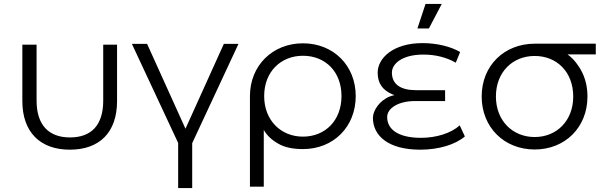

<svg xmlns="http://www.w3.org/2000/svg" viewBox="-20 -751 3079 971"><path d="M333 6C484 6 572 -82 572 -240V-525H502V-242C502 -118 442 -56 334 -56C226 -56 165 -119 165 -242V-525H93V-240C93 -82 184 6 333 6Z M952 200V-27L1186 -529H1112L918 -100L724 -529H647L881 -28V200Z M1512 3C1666 3 1779 -109 1779 -265C1779 -420 1666 -532 1512 -532C1359 -532 1244 -420 1244 -265V193H1314V-94C1329 -67 1354 -43 1388 -24C1419 -6 1461 3 1512 3ZM1512 -60C1401 -60 1316 -142 1316 -265C1316 -389 1401 -469 1512 -469C1625 -469 1707 -389 1707 -265C1707 -142 1625 -60 1512 -60Z M2149 -607 2214 -731H2132L2091 -607ZM2305 -117C2261 -77 2186 -54 2109 -54C1992 -54 1938 -98 1938 -159C1938 -204 1995 -240 2079 -240H2231V-295H2083C2006 -295 1962 -325 1962 -384C1962 -428 2013 -475 2121 -475C2180 -475 2236 -462 2285 -434L2307 -488C2259 -516 2189 -533 2117 -533C1967 -533 1890 -456 1890 -384C1890 -329 1915 -296 1962 -275C1966 -274 1970 -272 1975 -270C1967 -268 1959 -266 1951 -263C1899 -242 1866 -192 1866 -155C1866 -63 1946 6 2105 6C2200 6 2283 -20 2331 -61Z M2684 5C2838 5 2951 -107 2951 -263C2951 -323 2935 -375 2904 -419C2889 -442 2871 -461 2850 -476H2993V-530H2786H2785H2778H2777H2776H2775H2748H2747H2741H2740H2739H2738H2709H2707H2700H2699H2697H2695H2684C2531 -530 2416 -420 2416 -263C2416 -107 2530 5 2684 5ZM2684 -58C2573 -58 2488 -140 2488 -263C2488 -387 2573 -468 2684 -468C2796 -468 2879 -387 2879 -263C2879 -140 2795 -58 2684 -58Z"/></svg>

Font: Montserrat Z
Style: Regular
Weight: 400
Designer: Julieta Ulanovsky
Foundry: Julieta Ulanovsky
Version: Version 8.000